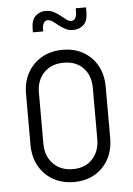

<svg xmlns="http://www.w3.org/2000/svg" viewBox="-53 -763 565 816"><g transform="rotate(-5 229.5 -355.5)"><path d="M230 12Q180 12 141.5 -9.8Q103 -31.5 81 -70.8Q59 -110 59 -162V-379Q59 -430.5 81 -469.5Q103 -508.5 141.5 -530.2Q180 -552 230 -552Q305 -552 352 -504.2Q399 -456.5 399 -379V-162Q399 -84 352 -36Q305 12 230 12ZM230 -43Q282.5 -43 313.2 -76Q344 -109 344 -162V-379Q344 -432.5 313.2 -464.8Q282.5 -497 230 -497Q177.5 -497 145.8 -464.8Q114 -432.5 114 -379V-162Q114 -109 145.8 -76Q177.5 -43 230 -43ZM283 -632Q265 -632 252.2 -638.5Q239.5 -645 228 -653Q213 -664.5 201 -673.8Q189 -683 178 -683Q167 -683 161 -673Q155 -663 155 -650V-637H111V-651Q111 -689.5 129.2 -706.2Q147.5 -723 172 -723Q192 -723 207.2 -714.8Q222.5 -706.5 233 -698Q246 -688.5 256.2 -679.8Q266.5 -671 277.5 -671Q290.5 -671 295.8 -682.5Q301 -694 301 -706V-723H345V-703Q345 -665 326.8 -648.5Q308.5 -632 283 -632Z"/></g></svg>

Font: Mohave Light
Style: Regular
Weight: 300
Designer: Gumpita Rahayu
Foundry: Tokotype
Version: Version 2.003